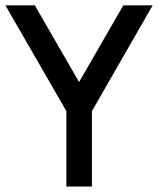

<svg xmlns="http://www.w3.org/2000/svg" viewBox="-20 -682 589 716"><path d="M322.8 13.7H227.5V-267.6L0 -662.1H109.9L274.9 -376L439.9 -662.1H549.3L322.8 -267.6Z"/></svg>

Font: Potro Sans Bangla
Style: Bold
Weight: 700
Designer: Jayed Ahsan Saad
Foundry: Codepotro
Version: Potro Sans Bangla;Version 0.996;CodepotroFonts;